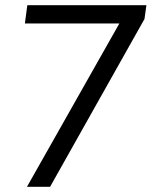

<svg xmlns="http://www.w3.org/2000/svg" viewBox="-20 -720 584 740"><path d="M470.8 -684 498.6 -629.5H75.9L85.3 -700H544.3L536.9 -646.9L173 0H83.9Z"/></svg>

Font: Pathway Extreme 8pt Thin 12pt
Style: Italic
Weight: 100
Italic angle: -8°
Version: Version 1.001;gftools[0.9.26]